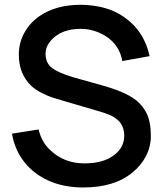

<svg xmlns="http://www.w3.org/2000/svg" viewBox="-20 -786 696 821"><path d="M619.6 -545.9 502.9 -524.9Q491.2 -594.7 429.2 -633.3Q379.4 -662.6 326.2 -662.6Q265.6 -662.6 227.1 -637.7Q204.6 -623.5 189.7 -602.5Q174.8 -581.5 174.8 -556.2Q174.8 -522 195.8 -501Q221.7 -477.1 291.5 -456.1L423.8 -418.9Q535.2 -387.2 576.2 -344.7Q604 -315.4 614.5 -283.2Q625 -251 625 -204.1Q625 -158.7 604.2 -118.7Q583.5 -78.6 546.9 -48.8Q469.7 15.6 336.4 15.6Q184.1 15.6 94.7 -80.1Q43.9 -137.7 31.2 -214.4L145 -232.4Q158.2 -178.2 192.9 -146Q252.9 -87.4 340.8 -87.4Q421.4 -87.4 466.8 -122.1Q511.2 -154.3 511.2 -206.1Q511.2 -246.6 485.4 -271Q470.2 -285.2 450.7 -293.7Q431.2 -302.2 398.9 -311.5L260.3 -352.1Q222.7 -362.8 202.9 -369.4Q183.1 -376 157.2 -389.2Q131.3 -402.3 113.8 -418.9Q60.5 -469.7 60.5 -552.2Q60.5 -603.5 84.5 -646.5Q108.4 -689.5 149.9 -717.8Q219.7 -765.6 327.1 -765.6Q422.4 -763.7 486.3 -728Q593.3 -668 619.6 -545.9Z"/></svg>

Font: Manrope3 Semibold
Style: Regular
Weight: 600
Width: 4
Designer: Mikhail Sharanda
Foundry: Mikhail Sharanda
Version: Version 3.000;PS 003.000;hotconv 1.0.88;makeotf.lib2.5.64775